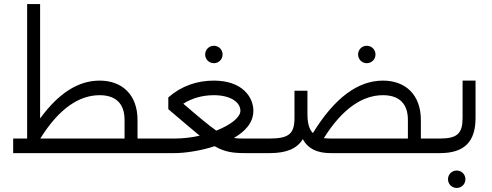

<svg xmlns="http://www.w3.org/2000/svg" viewBox="-20 -756 2428 948"><path d="M659 -72V-164C659 -288 583 -358 472 -358C367 -358 270 -297 178 -171V-736H114V-72H45V0H751C766 0 771 -15 771 -36C771 -58 766 -72 751 -72ZM179 -72C273 -223 373 -286 472 -286C552 -286 595 -244 595 -164V-72Z M1036 -444C1060 -444 1079 -463 1079 -487C1079 -511 1060 -530 1036 -530C1012 -530 993 -511 993 -487C993 -463 1012 -444 1036 -444ZM1193 -72C1170 -72 1152 -72 1135 -75C1191 -107 1231 -151 1231 -209C1231 -276 1177 -358 1036 -358C953 -358 876 -332 811 -275V-217C878 -160 927 -118 966 -86C926 -77 883 -72 842 -72H751C736 -72 731 -58 731 -36C731 -15 736 0 751 0H842C892 0 969 -11 1040 -34C1089 -6 1127 0 1193 0H1310C1325 0 1330 -15 1330 -36C1330 -58 1325 -72 1310 -72ZM885 -244C928 -271 979 -286 1036 -286C1117 -286 1167 -252 1167 -209C1167 -176 1118 -139 1048 -111C1012 -136 963 -177 885 -244Z M1791 -444C1815 -444 1834 -463 1834 -487C1834 -511 1815 -530 1791 -530C1767 -530 1748 -511 1748 -487C1748 -463 1767 -444 1791 -444ZM2058 -72V-164C2058 -288 1982 -358 1871 -358C1747 -358 1632 -273 1525 -99C1505 -119 1498 -151 1498 -194V-308H1434V-174C1434 -97 1408 -72 1312 -72H1310C1295 -72 1290 -58 1290 -36C1290 -15 1295 0 1310 0H1312C1394 0 1447 -22 1475 -69C1499 -24 1543 0 1612 0H2150C2165 0 2170 -15 2170 -36C2170 -58 2165 -72 2150 -72ZM1612 -72C1600 -72 1589 -73 1579 -74C1673 -224 1773 -286 1871 -286C1951 -286 1994 -244 1994 -164V-72Z M2264 -174C2264 -97 2238 -72 2152 -72H2150C2135 -72 2130 -58 2130 -36C2130 -15 2135 0 2150 0H2152C2271 0 2328 -54 2328 -174V-358H2264ZM2235 86C2211 86 2192 105 2192 129C2192 153 2211 172 2235 172C2259 172 2278 153 2278 129C2278 105 2259 86 2235 86Z"/></svg>

Font: UULA Sans
Style: Regular
Weight: 400
Designer: Mohamed Gaber, Laura Garcia Mut
Foundry: Kief Type Foundry
Version: Version 3.006;hotconv 1.0.109;makeotfexe 2.5.65596